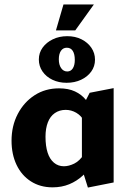

<svg xmlns="http://www.w3.org/2000/svg" viewBox="-20 -833 588 865"><path d="M217 11Q161 11 119 -16Q77 -43 54.5 -90.5Q32 -138 32 -199Q32 -266 60 -319.5Q88 -373 136 -404Q184 -435 246 -435Q288 -435 318 -421Q348 -407 367.5 -382.5Q387 -358 397 -327L361 -285Q346 -312 323.5 -325Q301 -338 276 -338Q248 -338 227 -323.5Q206 -309 195.5 -281.5Q185 -254 185 -217Q185 -175 194.5 -145.5Q204 -116 223 -100Q242 -84 268 -84Q290 -84 314.5 -96Q339 -108 359 -139L401 -101Q380 -67 353 -42Q326 -17 292 -3Q258 11 217 11ZM376 12 349 -74V-347L384 -415L492 -436V-11ZM280 -460Q245 -460 216.5 -473.5Q188 -487 171.5 -511Q155 -535 155 -565Q155 -595 172 -618.5Q189 -642 218 -656Q247 -670 283 -670Q319 -670 347 -656Q375 -642 391.5 -618Q408 -594 408 -564Q408 -534 391 -510.5Q374 -487 345 -473.5Q316 -460 280 -460ZM283 -511Q299 -511 308 -525Q317 -539 317 -563Q317 -589 308 -603.5Q299 -618 281 -618Q264 -618 254.5 -604Q245 -590 245 -566Q245 -541 255.5 -526Q266 -511 283 -511ZM232 -696 266 -813H403L319 -696Z"/></svg>

Font: Ysabeau Infant ExtraBold
Style: Regular
Weight: 800
Designer: Christian Thalmann (Catharsis Fonts)
Version: Version 2.001;gftools[0.9.30]; featfreeze: ss01,ss02,lnum